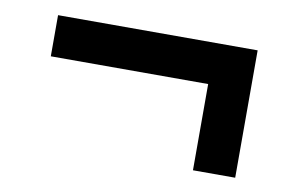

<svg xmlns="http://www.w3.org/2000/svg" viewBox="-44 -419 660 432"><g transform="rotate(10 286.0 -202.5)"><path d="M417.5 -56.5V-253.5H58V-347.5H514V-56.5Z"/></g></svg>

Font: Heraclito Medium
Style: Regular
Weight: 500
Designer: Kostas Bartsokas (font) & Cristiano Sobral (main changes)
Foundry: Kostas Bartsokas (font) & Cristiano Sobral (main changes)
Version: Version 1.00;July 8, 2020;FontCreator 13.0.0.2655 64-bit